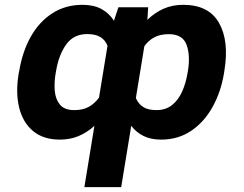

<svg xmlns="http://www.w3.org/2000/svg" viewBox="-20 -558 991 781"><path d="M323.2 203.1 364 -46.2Q335.6 -19.9 300.8 -5Q266 9.9 223.7 9.9Q155.9 9.9 114.2 -25.2Q72.4 -60.4 57.7 -121.3Q43 -182.2 56.1 -259.2L58.2 -269.2Q71.4 -349.1 105.8 -409.8Q140.3 -470.5 193.5 -504.4Q246.8 -538.4 315.7 -538.4Q361.5 -538.4 392.8 -521.3Q424 -504.3 443.5 -473.7L461.6 -528.4H582.7L579.5 -477.3Q609 -506.4 645.1 -522.4Q681.1 -538.4 725.1 -538.4Q829.2 -538.4 870.9 -464.8Q912.6 -391.3 892.8 -271L891 -259.2Q878.2 -182.5 843.9 -121.6Q809.7 -60.7 756.9 -25.4Q704.2 9.9 635.7 9.9Q593.4 9.9 563.6 -5Q533.7 -19.9 513.8 -46.2L473 203.1ZM742.5 -259.2 744.7 -271Q754.6 -334.5 738.5 -376.8Q722.3 -419 666.5 -419Q631.7 -419 607.6 -406.1Q583.5 -393.1 567.1 -370L532.7 -159.4Q541.5 -137.1 561.3 -123.6Q581 -110.1 616.1 -110.1Q654.1 -110.1 679.7 -130.5Q705.3 -150.9 720.5 -184.8Q735.8 -218.8 742.5 -259.2ZM208.1 -269.2 206.3 -259.2Q199.9 -223 202.8 -188.7Q205.6 -154.5 223.9 -132.3Q242.2 -110.1 282 -110.1Q318.5 -110.1 342.7 -124.3Q366.8 -138.5 382.8 -161.2L417.3 -371.8Q408.4 -394.9 388.5 -407.1Q368.6 -419.4 334.5 -419.4Q278.8 -419.4 248.6 -376.2Q218.4 -333.1 208.1 -269.2Z"/></svg>

Font: Inter UI
Style: Bold Italic
Weight: 700
Italic angle: 9.39999°
Designer: Rasmus Andersson
Foundry: rsms
Version: 3.2;8d6f07862